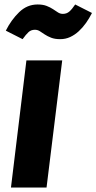

<svg xmlns="http://www.w3.org/2000/svg" viewBox="-20 -838 431 858"><path d="M29 0 98 -568H258L188 0ZM249 -663Q225 -663 208.5 -669.5Q192 -676 180 -684Q168 -692 158 -698.5Q148 -705 136 -705Q119 -705 107.5 -694.5Q96 -684 81 -663L6 -701Q30 -749 65.5 -783.5Q101 -818 148 -818Q172 -818 188.5 -811.5Q205 -805 217 -797Q229 -789 239 -782.5Q249 -776 261 -776Q278 -776 290 -786.5Q302 -797 316 -818L391 -780Q379 -756 364 -735Q349 -714 331.5 -698Q314 -682 293.5 -672.5Q273 -663 249 -663Z"/></svg>

Font: Qjlgwqiwhsfqbnnlvksmvfsycuq
Style: Regular
Weight: 700
Italic angle: -8°
Designer: Carrois Corporate & Edenspiekermann
Foundry: Carrois Corporate GbR & Edenspiekermann AG
Version: Version 2.001